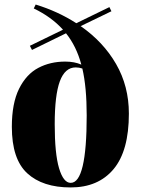

<svg xmlns="http://www.w3.org/2000/svg" viewBox="-20 -802 615 838"><path d="M542.5 -306.2Q542.5 -143.6 475.6 -63.7Q408.7 16.1 288.6 16.1Q166 16.1 98.9 -45.7Q31.7 -107.4 31.7 -248.5Q31.7 -351.1 63.2 -414.6Q94.7 -478 147 -505.6Q199.2 -533.2 264.6 -533.2Q305.2 -533.2 335 -520Q313.5 -600.1 268.1 -656.7L119.6 -584L110.4 -602.1L254.9 -672.4Q204.6 -728 127.4 -765.1L135.7 -782.2Q232.9 -752.4 313 -700.7L457.5 -771L466.3 -752.9L332 -688Q430.7 -619.6 486.6 -522.7Q542.5 -425.8 542.5 -306.2ZM358.4 -297.9Q358.4 -421.9 339.4 -502.9Q325.2 -507.8 310.5 -507.8Q263.7 -507.8 241.2 -447.3Q218.8 -386.7 218.8 -259.8Q218.8 -131.3 237.8 -67.6Q256.8 -3.9 288.6 -3.9Q358.4 -3.9 358.4 -297.9Z"/></svg>

Font: TypoPRO Playfair Display
Style: Regular
Weight: 900
Designer: Claus Eggers Sørensen
Foundry: Claus Eggers Sørensen
Version: Version 1.004;PS 001.004;hotconv 1.0.70;makeotf.lib2.5.58329